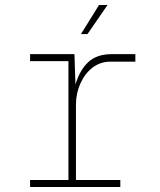

<svg xmlns="http://www.w3.org/2000/svg" viewBox="-20 -746 640 766"><path d="M100 0V-28H253V-502H100V-530H277L281 -409Q299 -468 333 -499Q367 -530 426 -530H520V-500H420Q380 -500 349 -476Q318 -452 300.5 -412.5Q283 -373 283 -328V-28H460V0ZM303 -610 375 -726H409L329 -610Z"/></svg>

Font: Geist Mono Thin
Style: Regular
Weight: 100
Monospace: yes
Designer: Basement.studio, Andrés Briganti, Mateo Zaragoza
Foundry: Basement.studio, Vercel, Andrés Briganti, Guido Ferreyra, Mateo Zaragoza
Version: Version 1.500; ttfautohint (v1.8.4.7-5d5b)